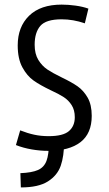

<svg xmlns="http://www.w3.org/2000/svg" viewBox="-20 -653 478 841"><path d="M351.6 -550.8Q300.8 -568.4 250 -568.4Q181.6 -568.4 156.7 -539.6Q131.8 -510.7 131.8 -457Q131.8 -417 147.9 -390.6Q164.1 -364.3 187.5 -348.6Q210.9 -333 251 -313.5Q293.9 -293 319.8 -274.9Q345.7 -256.8 363.8 -225.6Q381.8 -194.3 381.8 -145.5Q381.8 -68.4 332.5 -30.3Q283.2 7.8 190.4 7.8Q156.2 7.8 119.1 1.5Q82 -4.9 49.8 -17.6L68.4 -82Q100.6 -69.3 129.9 -63Q159.2 -56.6 193.4 -56.6Q255.9 -56.6 281.7 -78.6Q307.6 -100.6 307.6 -139.6Q307.6 -170.9 293.9 -192.4Q280.3 -213.9 259.3 -227.5Q238.3 -241.2 202.1 -257.8Q155.3 -280.3 127 -300.3Q98.6 -320.3 78.1 -357.9Q57.6 -395.5 57.6 -454.1Q57.6 -535.2 107.4 -584Q157.2 -632.8 250 -632.8Q279.3 -632.8 311 -628.4Q342.8 -624 367.2 -615.2ZM69.3 105.5Q119.1 103.5 146 91.8Q172.9 80.1 183.6 51.8Q194.3 23.4 194.3 -29.3H260.7Q260.7 30.3 246.1 72.8Q231.4 115.2 189.9 141.6Q148.4 168 71.3 168Z"/></svg>

Font: Sudo Variable
Style: Regular
Weight: 400
Monospace: yes
Designer: Jens Kutilek
Foundry: Jens Kutilek
Version: Version 0.040